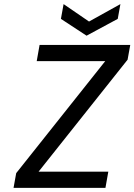

<svg xmlns="http://www.w3.org/2000/svg" viewBox="-20 -916 655 936"><path d="M554 -824 402 -742 277 -824 290 -896 414 -811 567 -896ZM168 -79H508L494 0H46L59 -72L493 -618H159L173 -697H615L602 -625Z"/></svg>

Font: Fz Poppins
Style: Italic
Weight: 400
Italic angle: -10°
Designer: Ninad Kale (Devanagari), Jonny Pinhorn (Latin)
Foundry: Indian Type Foundry
Version: Vit hóa bi Vntype.Com & FontZin.Com